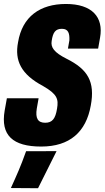

<svg xmlns="http://www.w3.org/2000/svg" viewBox="-40 -740 535 981"><path d="M170.4 8.8C316.4 8.8 399.9 -65.9 423.8 -200.7C446.8 -323.2 407.7 -386.2 300.8 -439.5C235.8 -472.2 218.3 -498 224.1 -531.2C230.5 -574.7 243.2 -592.8 276.4 -592.8C309.6 -592.8 315.9 -569.3 314.5 -533.7L307.1 -491.7H461.4L471.2 -547.4C490.2 -652.8 430.2 -719.7 296.9 -719.7C164.1 -719.7 73.7 -654.8 52.2 -523.9C34.2 -430.7 66.9 -360.4 180.2 -300.3C252.4 -258.8 259.8 -233.9 251.5 -185.1C243.2 -132.8 226.6 -112.8 190.9 -112.8C153.3 -112.8 140.1 -135.7 147.9 -185.1L157.2 -237.8H-4.9L-16.1 -175.3C-38.1 -48.8 25.4 8.8 170.4 8.8ZM154.3 221.7 249 32.2 93.3 32.7C64.5 113.3 46.4 152.8 15.6 220.7Z"/></svg>

Font: Roboto Flex Super Cond Black
Style: Italic
Weight: 900
Width: 3
Italic angle: -10°
Designer: Berlow after Robertson
Foundry: Google
Version: Version 3.200;Glyphs 3.3 (3311)